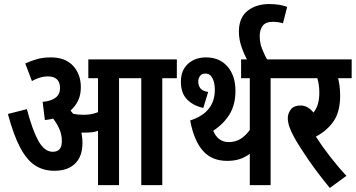

<svg xmlns="http://www.w3.org/2000/svg" viewBox="-20 -916 1760 950"><path d="M388 -209Q388 -142 351.5 -106.5Q315 -71 249 -71Q194 -71 153 -98Q112 -125 79.5 -186.5Q47 -248 19 -352L113 -376Q140 -273 170 -219Q200 -165 241 -165Q286 -165 286 -217Q286 -251 273.5 -278.5Q261 -306 243 -329Q223 -324 202 -322L191 -412Q277 -420 277 -480Q277 -538 216 -538Q179 -538 138 -515L105 -602Q136 -616 165 -624Q194 -632 232 -632Q303 -632 341.5 -590.5Q380 -549 380 -484Q380 -446 366 -417.5Q352 -389 329 -369Q335 -362 342 -353Q365 -348 391 -348Q413 -348 430 -351Q447 -354 465 -361V-529H417V-622H855V-529H783V0H679V-529H569V0H465V-269Q450 -263 434 -261.5Q418 -260 402 -260Q393 -260 383 -260Q385 -249 386.5 -236Q388 -223 388 -209Z M1319 -529V0H1216V-155Q1192 -137 1165 -128.5Q1138 -120 1104 -120Q1027 -120 983 -171Q939 -222 921 -320Q1043 -359 1043 -472Q1043 -505 1031.5 -528.5Q1020 -552 996 -552Q979 -552 970 -540.5Q961 -529 961 -513Q961 -492 972 -478.5Q983 -465 1010 -461L986 -382Q938 -392 906.5 -423Q875 -454 875 -512Q875 -568 910 -600Q945 -632 999 -632Q1067 -632 1106 -586.5Q1145 -541 1145 -467Q1145 -399 1116.5 -351.5Q1088 -304 1035 -269Q1058 -213 1112 -213Q1145 -213 1170.5 -229Q1196 -245 1216 -273V-529H1173V-622H1392V-529Z M1206 -615Q1188 -646 1175 -684Q1162 -722 1162 -759Q1162 -829 1205 -862.5Q1248 -896 1311 -896Q1338 -896 1360 -892.5Q1382 -889 1401 -882L1380 -801Q1355 -808 1330 -808Q1294 -808 1279.5 -788Q1265 -768 1265 -738Q1265 -705 1276.5 -675Q1288 -645 1305 -615Z M1694 -46 1612 14Q1551 -60 1505 -127Q1459 -194 1436 -236Q1404 -293 1404 -331Q1404 -355 1419 -374.5Q1434 -394 1467 -394Q1503 -394 1531 -359Q1560 -394 1560 -457Q1560 -497 1550 -529H1379V-622H1720V-529H1653Q1657 -513 1660 -491.5Q1663 -470 1663 -442Q1663 -363 1630.5 -316Q1598 -269 1543 -240Q1571 -196 1611.5 -143.5Q1652 -91 1694 -46Z"/></svg>

Font: Noto Sans ExtraCondensed SemiBold
Style: Italic
Weight: 600
Width: 2
Italic angle: -12°
Designer: Monotype Design Team
Foundry: Monotype Imaging Inc.
Version: Version 2.013; ttfautohint (v1.8.4.7-5d5b)